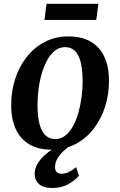

<svg xmlns="http://www.w3.org/2000/svg" viewBox="-20 -750 612 978"><path d="M329 -564.5Q395.5 -564.5 441.2 -538.2Q487 -512 511 -461.8Q535 -411.5 535 -339Q535.5 -269.5 515.2 -206.2Q495 -143 456.8 -93.8Q418.5 -44.5 364.2 -16Q310 12.5 242 12.5Q177 12.5 131.2 -13.8Q85.5 -40 61.5 -90Q37.5 -140 37 -211.5Q36.5 -282 56.5 -345.5Q76.5 -409 114.8 -458.2Q153 -507.5 207.2 -536Q261.5 -564.5 329 -564.5ZM312 -510Q282.5 -510 259.5 -491.8Q236.5 -473.5 219.8 -442.5Q203 -411.5 192 -373Q181 -334.5 176 -293.5Q171 -252.5 171 -215Q171.5 -153 182.2 -114.8Q193 -76.5 213.2 -59Q233.5 -41.5 261.5 -41.5Q290.5 -41.5 313.2 -59.8Q336 -78 352.8 -109Q369.5 -140 380 -178.5Q390.5 -217 395.8 -258Q401 -299 401 -337Q400.5 -399 390 -437Q379.5 -475 360 -492.5Q340.5 -510 312 -510ZM246 207.5Q199 207 177.8 186.8Q156.5 166.5 156.5 137.5Q156.5 110 170 86.2Q183.5 62.5 205.2 42.5Q227 22.5 253 6Q279 -10.5 304 -23L328 -34.5L354.5 -20Q326 -1.5 304.8 18.2Q283.5 38 272 58.5Q260.5 79 260.5 99.5Q260 118.5 269 126.8Q278 135 294 135Q312 135 330.8 126Q349.5 117 368 101.5L382 145Q364 167.5 328.2 187.8Q292.5 208 246 207.5ZM217 -730.5H481L470.5 -648.5H206.5Z"/></svg>

Font: Merriweather 28pt SemiBold
Style: Italic
Weight: 600
Italic angle: -7.8°
Version: Version 2.101